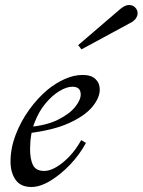

<svg xmlns="http://www.w3.org/2000/svg" viewBox="-20 -738 569 766"><path d="M105 8Q62 8 42 -21Q22 -50 22 -93Q22 -146 42 -199Q62 -252 96 -299.5Q130 -347 171 -381Q203 -407 239 -423Q275 -439 310 -439Q344 -439 361 -422.5Q378 -406 378 -381Q378 -348 348.5 -312Q319 -276 255.5 -247Q192 -218 89 -206L92 -231Q164 -237 210.5 -260Q257 -283 279.5 -311Q302 -339 302 -361Q302 -392 269 -392Q246 -392 217.5 -375Q189 -358 162 -326Q135 -294 117.5 -248Q100 -202 100 -143Q100 -103 111.5 -79.5Q123 -56 157 -56Q178 -56 204 -71Q230 -86 256.5 -113.5Q283 -141 304 -179L323 -168Q297 -120 259 -80.5Q221 -41 180.5 -16.5Q140 8 105 8ZM305 -541 292 -558 461 -703Q471 -711 479 -714.5Q487 -718 495 -718Q510 -718 519.5 -708Q529 -698 529 -685Q529 -675 522 -664.5Q515 -654 499 -646Z"/></svg>

Font: Ibarra Real Nova Medium
Style: Italic
Weight: 500
Italic angle: -22°
Designer: Jose Maria Ribagorda & Octavio Pardo
Foundry: Octavio Pardo
Version: Version 2.000